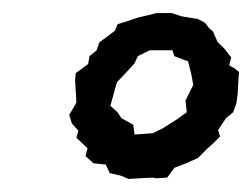

<svg xmlns="http://www.w3.org/2000/svg" viewBox="-20 -693 386 294"><path d="M236 -421 219 -420 214 -421 193 -420 177 -419 165 -424 148 -428 142 -441 123 -443 111 -454 114 -466 97 -482 100 -493 90 -504 86 -517 97 -536 95 -571 96 -581 115 -595 117 -607 128 -616 132 -628 156 -646 160 -656 170 -659 191 -666 220 -673H243L258 -668L270 -666L283 -664L294 -658L300 -650L306 -645L313 -629L324 -618L334 -605L331 -593L338 -589L346 -583L345 -570L344 -550L342 -535L337 -521L326 -512L314 -494L317 -484L307 -474L298 -466L283 -451L265 -443L247 -436ZM186 -487 214 -489 230 -497 249 -509 266 -521 264 -539 276 -563 273 -579 268 -599 247 -607 244 -616H209L191 -607L186 -596L176 -585L159 -567L149 -531L160 -521L166 -512L184 -502Z"/></svg>

Font: Winky Rough Light
Style: Italic
Weight: 300
Italic angle: -8.97852°
Designer: Simon Atzbach
Foundry: typofactur
Version: Version 1.206; ttfautohint (v1.8.4.7-5d5b)